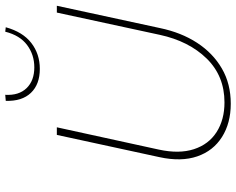

<svg xmlns="http://www.w3.org/2000/svg" viewBox="-104 -791 901 733"><g transform="rotate(-90 346.5 -424.5)"><path d="M317 6Q243 6 190 -27.5Q137 -61 116 -122Q95 -183 113 -266L198 -658H227L142 -269Q125 -191 143.5 -134.5Q162 -78 209 -48Q256 -18 322 -18Q423 -18 489.5 -86Q556 -154 580 -265L665 -658H691L606 -265Q589 -183 549.5 -122.5Q510 -62 451.5 -28Q393 6 317 6ZM450 -723Q391 -723 358.5 -757Q326 -791 328 -853L351 -855Q348 -803 376.5 -773.5Q405 -744 456 -744Q504 -744 541 -771.5Q578 -799 592 -855L609 -853Q591 -788 549 -755.5Q507 -723 450 -723Z"/></g></svg>

Font: Ysabeau Office Thin
Style: Italic
Weight: 250
Italic angle: -12°
Designer: Christian Thalmann (Catharsis Fonts)
Version: Version 2.001;gftools[0.9.30]; featfreeze: tnum,lnum,ss02